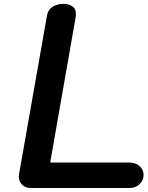

<svg xmlns="http://www.w3.org/2000/svg" viewBox="-20 -948 744 968"><path d="M137.5 0Q106 0 88.5 -20Q71 -40 76 -70L217 -870Q222.5 -900.5 246 -914.5Q269.5 -928.5 301.5 -928.5Q328.5 -928.5 348.5 -913Q368.5 -897.5 360 -853L233 -128.5H632Q664.5 -128.5 684.2 -110Q704 -91.5 704 -66Q704 -40 684.2 -20Q664.5 0 632 0Z"/></svg>

Font: Edu VIC WA NT Hand
Style: Regular
Weight: 400
Designer: Tina and Corey Anderson, Eben Sorkin, Mirko Velimirovic
Foundry: Google for Education
Version: Version 1.000